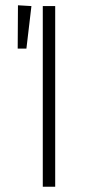

<svg xmlns="http://www.w3.org/2000/svg" viewBox="-20 -707 330 727"><path d="M189 -684V0H142V-684ZM48 -687 99 -684 80 -523H47Z"/></svg>

Font: Fira Sans Condensed ExtraLight
Style: Regular
Weight: 275
Width: 3
Designer: Carrois Corporate & Edenspiekermann AG
Foundry: Carrois Corporate GbR & Edenspiekermann AG
Version: Version 4.203